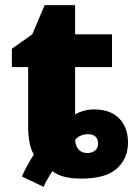

<svg xmlns="http://www.w3.org/2000/svg" viewBox="-20 -682 516 744"><path d="M149 42 65 2Q74 -20 87 -43Q100 -66 111 -83Q89 -121 89 -192V-422H26V-493L105 -549L153 -662H271V-549H414V-422H271V-238Q282 -246 302.5 -252Q323 -258 344 -258Q408 -258 442 -223Q476 -188 476 -130Q476 -68 433 -29Q390 10 296 10Q255 10 227.5 2.5Q200 -5 183 -19Q176 -7 165.5 9.5Q155 26 149 42ZM319 -89Q336 -89 348 -98.5Q360 -108 360 -125Q360 -162 320 -162Q306 -162 292 -156Q278 -150 271 -139Q276 -89 319 -89Z"/></svg>

Font: Noto Sans Disp ExtBd
Style: Regular
Weight: 800
Designer: Monotype Design Team
Foundry: Monotype Imaging Inc.
Version: Version 2.000;GOOG;noto-source:20170915:90ef993387c0; ttfaut